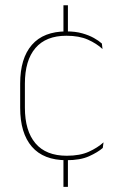

<svg xmlns="http://www.w3.org/2000/svg" viewBox="-20 -618 466 752"><path d="M246 -485.5H228.5V-597.5H246ZM246 114H228.5V0H246ZM240.5 9.5Q150.5 9.5 104.8 -43.5Q59 -96.5 59 -196V-290.5Q59 -389.5 104.8 -442.2Q150.5 -495 240.5 -495Q275.5 -495 302 -487.5Q328.5 -480 347.8 -469.2Q367 -458.5 379 -447.5L381.5 -426Q358.5 -447.5 324.2 -462.8Q290 -478 240 -478Q160 -478 118.8 -429.8Q77.5 -381.5 77.5 -290.5V-196.5Q77.5 -105.5 118.8 -56.8Q160 -8 241.5 -8Q293.5 -8 328 -23.8Q362.5 -39.5 385.5 -60.5L382.5 -38.5Q363 -21.5 328.8 -6Q294.5 9.5 240.5 9.5Z"/></svg>

Font: Anek Tamil Thin
Style: Regular
Weight: 250
Designer: Aadarsh Rajan (Tamil), Yesha Goshar (Latin)
Foundry: Ek Type
Version: Version 1.003